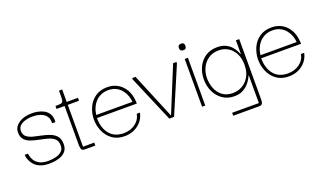

<svg xmlns="http://www.w3.org/2000/svg" viewBox="-68 -951 2581 1526"><g transform="rotate(-20 1222.5 -188.0)"><path d="M196 10Q148 10 117.5 -3.5Q87 -17 70 -37Q53 -57 45 -76.5Q37 -96 35.5 -109.5Q34 -123 34 -123H62Q62 -122 65 -105Q68 -88 80.5 -66.5Q93 -45 120.5 -29Q148 -13 197 -13Q231 -13 261.5 -21Q292 -29 311 -47.5Q330 -66 329 -97Q329 -133 308 -152Q287 -171 254 -180Q221 -189 185 -196Q149 -203 116.5 -214Q84 -225 64 -247.5Q44 -270 45 -311Q46 -355 89 -384.5Q132 -414 201 -414Q223 -414 250 -409Q277 -404 301.5 -390.5Q326 -377 341 -351.5Q356 -326 353 -284H325Q327 -318 314 -338.5Q301 -359 280 -370Q259 -381 236 -384.5Q213 -388 195 -388Q145 -388 108 -369Q71 -350 71 -311Q71 -279 91.5 -262Q112 -245 144.5 -236.5Q177 -228 213 -221Q249 -214 281.5 -201.5Q314 -189 334.5 -165Q355 -141 355 -97Q355 -58 333.5 -34.5Q312 -11 276 -0.5Q240 10 196 10Z M499 0Q474 0 469.5 -16Q465 -32 465 -47V-386H492V-25H587V0ZM397 -379V-404Q425 -404 439.5 -406Q454 -408 459 -417Q464 -426 464.5 -448Q465 -470 465 -509H492V-404H587V-379Z M834 10Q771 10 729 -21Q687 -52 666.5 -101Q646 -150 647 -202Q648 -253 669 -299.5Q690 -346 731.5 -375Q773 -404 834 -404Q883 -404 921 -382Q959 -360 982.5 -320Q1006 -280 1010 -226Q1011 -220 1011 -213.5Q1011 -207 1011 -201H674Q674 -117 715.5 -66Q757 -15 834 -15Q890 -15 931.5 -44.5Q973 -74 983 -125H1010Q1002 -85 977 -54.5Q952 -24 915 -7Q878 10 834 10ZM677 -226H983Q982 -249 973 -275.5Q964 -302 946 -325.5Q928 -349 900 -364Q872 -379 834 -379Q800 -379 773 -367.5Q746 -356 726 -335.5Q706 -315 693.5 -287Q681 -259 677 -226Z M1392 -404H1420V-392L1253 0H1213L1046 -392V-404H1074L1233 -21H1235Z M1490 0V-404H1517V0ZM1504 -473Q1488 -473 1482 -481.5Q1476 -490 1476 -501Q1476 -512 1482 -520Q1488 -528 1504 -528Q1521 -528 1526 -520Q1531 -512 1531 -501Q1531 -490 1526 -481.5Q1521 -473 1504 -473Z M1698 152V127H1924V-107H1922Q1919 -100 1909 -81Q1899 -62 1880 -41Q1861 -20 1832 -5Q1803 10 1762 10Q1705 10 1663.5 -18.5Q1622 -47 1599.5 -94Q1577 -141 1577 -198Q1577 -255 1599.5 -302Q1622 -349 1664 -376.5Q1706 -404 1763 -404Q1805 -404 1834.5 -389.5Q1864 -375 1882 -354Q1900 -333 1909 -314.5Q1918 -296 1921 -288H1923V-404H1951V105Q1951 115 1949.5 126Q1948 137 1941 144.5Q1934 152 1917 152ZM1759 -18Q1801 -18 1838 -38.5Q1875 -59 1898 -99.5Q1921 -140 1921 -198Q1921 -255 1899.5 -295Q1878 -335 1843 -355.5Q1808 -376 1767 -376Q1714 -376 1677.5 -350.5Q1641 -325 1622.5 -284.5Q1604 -244 1604 -198Q1604 -153 1620.5 -111.5Q1637 -70 1671.5 -44Q1706 -18 1759 -18Z M2223 10Q2160 10 2118 -21Q2076 -52 2055.5 -101Q2035 -150 2036 -202Q2037 -253 2058 -299.5Q2079 -346 2120.5 -375Q2162 -404 2223 -404Q2272 -404 2310 -382Q2348 -360 2371.5 -320Q2395 -280 2399 -226Q2400 -220 2400 -213.5Q2400 -207 2400 -201H2063Q2063 -117 2104.5 -66Q2146 -15 2223 -15Q2279 -15 2320.5 -44.5Q2362 -74 2372 -125H2399Q2391 -85 2366 -54.5Q2341 -24 2304 -7Q2267 10 2223 10ZM2066 -226H2372Q2371 -249 2362 -275.5Q2353 -302 2335 -325.5Q2317 -349 2289 -364Q2261 -379 2223 -379Q2189 -379 2162 -367.5Q2135 -356 2115 -335.5Q2095 -315 2082.5 -287Q2070 -259 2066 -226Z"/></g></svg>

Font: Darker Grotesque Light
Style: Regular
Weight: 300
Designer: Gabriel Lam
Foundry: TypeRant
Version: Version 1.000;gftools[0.9.28]